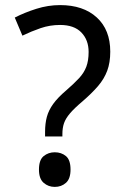

<svg xmlns="http://www.w3.org/2000/svg" viewBox="-20 -815 498 754"><path d="M216 -795Q307 -795 360 -746.5Q413 -698 413 -612Q413 -569 401 -537Q389 -505 365 -477Q341 -449 304 -417Q272 -390 255 -370Q238 -350 231.5 -331.5Q225 -313 225 -288V-279H157V-297Q157 -330 164 -356Q171 -382 189 -407Q207 -432 240 -460Q271 -487 290.5 -508Q310 -529 319 -553Q328 -577 328 -611Q328 -658 299.5 -687.5Q271 -717 216 -717Q176 -717 139.5 -704.5Q103 -692 68 -675L38 -746Q77 -766 123 -780.5Q169 -795 216 -795ZM195 -81Q170 -81 151.5 -97Q133 -113 133 -149Q133 -187 151.5 -202Q170 -217 195 -217Q221 -217 239 -202Q257 -187 257 -149Q257 -113 239 -97Q221 -81 195 -81Z"/></svg>

Font: Noto Sans Kannada UI
Style: Regular
Weight: 400
Designer: Jelle Bosma - Monotype Design Team
Foundry: Monotype Imaging Inc.
Version: Version 2.006